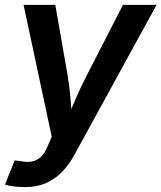

<svg xmlns="http://www.w3.org/2000/svg" viewBox="-35 -559 661 786"><path d="M-14.6 196.8 24.9 97.7 49.3 100.6Q75.2 106 95.9 102.1Q116.7 98.1 132.8 82.8Q148.9 67.4 160.2 39.1L176.8 1L61.5 -539.1H191.4L242.2 -248.5Q250.5 -198.2 254.2 -147.9Q257.8 -97.7 262.7 -45.9H229Q251 -97.7 272.2 -148.2Q293.5 -198.7 319.3 -248.5L468.3 -539.1H606L270.5 73.2Q247.6 115.7 218 145.8Q188.5 175.8 151.4 191.4Q114.3 207 67.4 207Q43 207 21 204.1Q-1 201.2 -14.6 196.8Z"/></svg>

Font: Inter 18pt SemiBold
Style: Italic
Weight: 600
Italic angle: -9.3988°
Designer: Rasmus Andersson
Foundry: rsms
Version: Version 4.001;git-66647c0bb